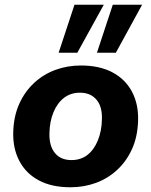

<svg xmlns="http://www.w3.org/2000/svg" viewBox="-20 -781 640 812"><path d="M278 11Q199 11 144.5 -18Q90 -47 62 -100Q34 -153 36 -223Q38 -290 61.5 -342Q85 -394 124.5 -430.5Q164 -467 214.5 -485.5Q265 -504 322 -504Q401 -504 455.5 -475Q510 -446 538 -393.5Q566 -341 564 -271Q562 -203 538.5 -151Q515 -99 475.5 -62.5Q436 -26 385.5 -7.5Q335 11 278 11ZM282 -104Q322 -104 350 -126Q378 -148 394 -187.5Q410 -227 411 -276Q413 -330 388 -359.5Q363 -389 318 -389Q279 -389 250.5 -367Q222 -345 206 -306Q190 -267 189 -217Q188 -163 212.5 -133.5Q237 -104 282 -104ZM390 -558 457 -761H581L470 -558ZM228 -558 295 -761H419L307 -558Z"/></svg>

Font: Nunito Sans 11pt ExtraBold
Style: Italic
Weight: 800
Italic angle: -9°
Version: Version 3.101;gftools[0.9.27]